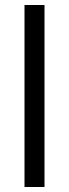

<svg xmlns="http://www.w3.org/2000/svg" viewBox="-20 -747 276 768"><path d="M78 -727H158V1H78Z"/></svg>

Font: Bellota Text
Style: Bold
Weight: 700
Designer: Kemie Guaida
Foundry: Kemie Guaida
Version: Version 4.001